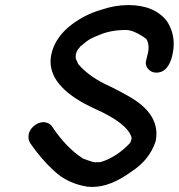

<svg xmlns="http://www.w3.org/2000/svg" viewBox="-20 -725 704 756"><path d="M344 11 324 10Q247 -2 193.5 -51.5Q140 -101 100 -160Q92 -172 92 -186Q92 -191 93 -197Q97 -215 113.5 -229Q130 -243 150 -244Q170 -244 183 -230Q240 -143 308 -100Q346 -86 354 -86Q368 -86 370.5 -86.5Q373 -87 377 -87Q441 -107 493 -163Q496 -171 498 -178V-184Q481 -240 355 -296Q179 -376 179 -483Q179 -497 182 -510Q194 -569 247 -616Q306 -666 380 -687Q433 -705 485 -705Q588 -705 637 -642Q664 -601 664 -552Q664 -533 660 -514Q645 -439 595 -439Q576 -439 564 -453Q554 -463 554 -478Q554 -481 555 -485L563 -519Q565 -529 565 -538Q565 -557 556 -572Q507 -607 476 -607Q418 -607 372 -588Q334 -573 321 -562Q317 -559 296 -542Q294 -538 290.5 -534.5Q287 -531 285.5 -528Q284 -525 282.5 -522.5Q281 -520 279 -513Q278 -507 278 -504V-501Q279 -499 279 -498Q279 -496 278 -495Q286 -478 286.5 -476.5Q287 -475 287 -474Q331 -421 417 -383Q450 -367 483 -348Q596 -286 596 -198Q596 -184 593 -169Q568 -94 497 -49Q415 11 344 11Z"/></svg>

Font: Bad Comic
Style: Italic
Weight: 400
Italic angle: -11°
Designer: GGBotNet
Foundry: GGBotNet
Version: 0.95